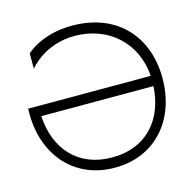

<svg xmlns="http://www.w3.org/2000/svg" viewBox="-103 -803 906 906"><g transform="rotate(-15 350.0 -350.0)"><path d="M25 -350C25 -150 150 0 350 0C550 0 675 -150 675 -350C675 -550 550 -700 325 -700C175 -700 100 -625 100 -625V-550C100 -550 175 -650 325 -650C492 -650 613 -537 624 -375H25ZM76 -325H624C615 -163 517 -50 350 -50C183 -50 85 -163 76 -325Z"/></g></svg>

Font: LS-VG5000 Light
Style: Regular
Weight: 400
Designer: Justin Bihan, 2021
Foundry: Justin Bihan, 2021
Version: Version 1.000;Glyphs 3.1.2 (3151)